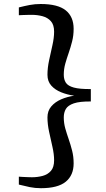

<svg xmlns="http://www.w3.org/2000/svg" viewBox="-20 -826 542 983"><path d="M189.5 137.5Q159.5 137.5 132.5 132Q105.5 126.5 76.5 119V78.5Q82 79 95.8 79.8Q109.5 80.5 123.5 81Q137.5 81.5 143.5 81.5Q172.5 81.5 198.5 74.5Q224.5 67.5 240.8 48.8Q257 30 257 -5.5Q257 -36.5 248.5 -74Q240 -111.5 231.5 -150.8Q223 -190 223 -225Q223 -258.5 242.5 -281.2Q262 -304 293.2 -317.5Q324.5 -331 360 -336Q324.5 -341 293.2 -353.5Q262 -366 242.5 -387.8Q223 -409.5 223 -443Q223 -478.5 231.5 -517.8Q240 -557 248.5 -595Q257 -633 257 -664Q257 -699 240.5 -717.5Q224 -736 197.8 -743Q171.5 -750 143.5 -750Q138 -750 124 -749.8Q110 -749.5 96 -749Q82 -748.5 76.5 -748V-788Q106 -795.5 132.2 -800.5Q158.5 -805.5 188.5 -805.5Q276 -805.5 316.5 -773Q357 -740.5 357 -678.5Q357 -644 349.2 -613.8Q341.5 -583.5 331.8 -555.5Q322 -527.5 314.2 -500Q306.5 -472.5 306.5 -443.5Q306.5 -419 317.2 -402.5Q328 -386 357.8 -377.8Q387.5 -369.5 445 -370V-306.5Q387.5 -307 357.8 -296.8Q328 -286.5 317.2 -268.2Q306.5 -250 306.5 -225Q306.5 -196 314.2 -168.5Q322 -141 331.8 -113Q341.5 -85 349.2 -54.8Q357 -24.5 357 10.5Q357 71.5 316.5 104.5Q276 137.5 189.5 137.5Z"/></svg>

Font: Merriweather 48pt
Style: Regular
Weight: 400
Version: Version 2.100